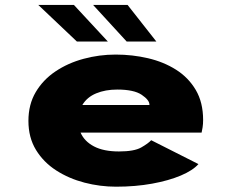

<svg xmlns="http://www.w3.org/2000/svg" viewBox="-20 -728 915 760"><path d="M439.5 11Q376 11 314.5 -5Q253 -21 202.8 -53.2Q152.5 -85.5 122.5 -134.5Q92.5 -183.5 92.5 -249.5Q92.5 -314.5 121.5 -363.5Q150.5 -412.5 199.8 -445.5Q249 -478.5 310.8 -495.2Q372.5 -512 438 -512Q504 -512 566 -497.5Q628 -483 677 -452Q726 -421 755 -371.8Q784 -322.5 784 -253Q784 -237 782 -224.2Q780 -211.5 778 -203H299Q314 -168.5 352 -148.5Q390 -128.5 451 -128.5Q511 -128.5 538.8 -144.2Q566.5 -160 578.5 -173L765.5 -78.5Q743.5 -53.5 695.8 -33.2Q648 -13 582 -1Q516 11 439.5 11ZM444 -373.5Q397 -373.5 360.8 -358.5Q324.5 -343.5 306 -312.5H571.5V-314Q571.5 -332 540.8 -352.8Q510 -373.5 444 -373.5ZM481.5 -563.5 348.5 -708.5H485L599 -563.5ZM284.5 -563.5 131.5 -708.5H272.5L407 -563.5Z"/></svg>

Font: Trispace SemiExpanded ExtraBold
Style: Regular
Weight: 800
Width: 6
Designer: Tyler Finck
Foundry: Etcetera Type Company
Version: Version 1.210; ttfautohint (v1.8.3)